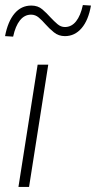

<svg xmlns="http://www.w3.org/2000/svg" viewBox="-26 -740 380 760"><path d="M47 0 123 -484H165L89 0ZM26 -595 -6 -597Q5 -655 31.5 -686.5Q58 -718 98 -718Q124 -718 141.5 -703Q159 -688 174 -671Q188 -656 201.5 -644.5Q215 -633 231 -633Q257 -633 275 -655.5Q293 -678 302 -720L334 -718Q324 -660 297 -628.5Q270 -597 231 -597Q206 -597 187.5 -612Q169 -627 154 -644Q141 -659 127.5 -670.5Q114 -682 97 -682Q71 -682 53 -659.5Q35 -637 26 -595Z"/></svg>

Font: Nunito Sans 12pt ExtraLight 12pt ExtraLight
Style: Italic
Weight: 250
Italic angle: -9°
Version: Version 3.101;gftools[0.9.27]